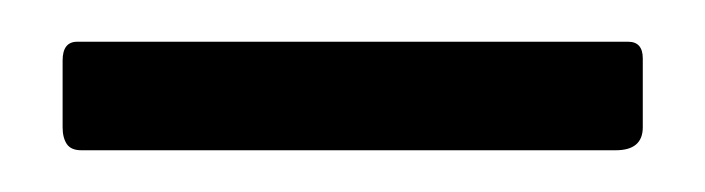

<svg xmlns="http://www.w3.org/2000/svg" viewBox="-20 -745 338 92"><path d="M288 -717V-684Q288 -673 275 -673H19Q14 -673 12 -676Q10 -679 10 -684V-716Q10 -725 17 -725H281Q288 -725 288 -717Z"/></svg>

Font: Libre Franklin Light
Style: Regular
Weight: 300
Designer: Pablo Impallari, Rodrigo Fuenzalida, Nhung Nguyen
Foundry: Impallari Type
Version: Version 3.000